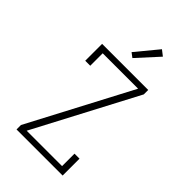

<svg xmlns="http://www.w3.org/2000/svg" viewBox="-283 -1068 1166 1166"><g transform="rotate(45 300.0 -484.5)"><path d="M102 0V-38L449 -697H145V-590H102V-735H498V-697L151 -38H455V-145H498V0ZM293 -804 264 -826 382 -969 418 -941Z"/></g></svg>

Font: Iosevka Slab XLtEx
Style: Regular
Weight: 200
Width: 7
Monospace: yes
Designer: Belleve Invis
Foundry: Belleve Invis
Version: Version 11.1.0; ttfautohint (v1.8.3)